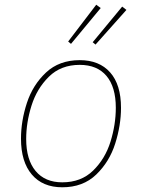

<svg xmlns="http://www.w3.org/2000/svg" viewBox="-20 -784 601 814"><path d="M69 -196Q69 -271 94 -347.5Q119 -424 175 -476.5Q231 -529 318 -529Q401 -529 447 -477Q493 -425 493 -327Q493 -253 468.5 -175.5Q444 -98 388 -44Q332 10 244 10Q161 10 115 -44Q69 -98 69 -196ZM471 -327Q471 -415 431.5 -462Q392 -509 318 -509Q238 -509 187 -458.5Q136 -408 113.5 -336Q91 -264 91 -195Q91 -107 131 -59Q171 -11 244 -11Q324 -11 375 -61Q426 -111 448.5 -183.5Q471 -256 471 -327ZM407 -750 281 -598 269 -608 388 -764ZM516 -742 385 -595 373 -605 498 -756Z"/></svg>

Font: FiraGO Thin
Style: Italic
Weight: 100
Italic angle: -8°
Designer: bBox Type GmbH
Foundry: bBox Type GmbH
Version: Version 1.001